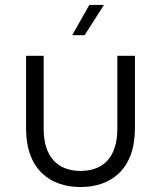

<svg xmlns="http://www.w3.org/2000/svg" viewBox="-20 -749 648 774"><path d="M305 5C425 5 524 -64 524 -232V-524H453V-230C453 -117 398 -60 305 -60C212 -60 156 -117 156 -230V-524H85V-232C85 -64 184 5 305 5ZM271 -607H321L399 -729H340Z"/></svg>

Font: Chess Sans
Style: Regular
Weight: 400
Designer: Wolf Bōese
Foundry: Wolf Bōese
Version: Version 7.223;Glyphs 3.3 (3306)